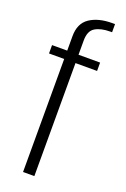

<svg xmlns="http://www.w3.org/2000/svg" viewBox="-152 -836 583 886"><g transform="rotate(20 140.0 -393.0)"><path d="M85.5 0H141V-555H247V-596H141V-666Q141 -713.5 169 -730Q197 -746.5 242 -746.5H251V-786.5H238Q169.5 -786.5 127.5 -758.2Q85.5 -730 85.5 -667V-596H11V-555H85.5Z"/></g></svg>

Font: Anybody Condensed Light
Style: Regular
Weight: 300
Width: 3
Designer: Tyler Finck
Foundry: Etcetera Type Company
Version: Version 1.113;gftools[0.9.25]